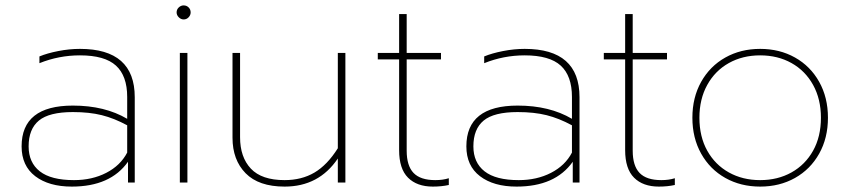

<svg xmlns="http://www.w3.org/2000/svg" viewBox="-20 -676 3146 711"><path d="M60 -134Q60 -285 250 -285Q368 -285 451 -236V-317Q451 -395 409.5 -433Q368 -471 276 -471Q198 -471 126 -442V-467Q155 -479 196 -487Q237 -495 276 -495Q479 -495 479 -316V0H454V-77Q389 15 246 15Q161 15 110.5 -23.5Q60 -62 60 -134ZM250 -261Q162 -261 124 -229.5Q86 -198 86 -134Q86 -74 127.5 -41.5Q169 -9 254 -9Q321 -9 373.5 -36Q426 -63 451 -111V-212Q403 -238 357 -249.5Q311 -261 250 -261Z M660 -656Q671 -656 678.5 -648.5Q686 -641 686 -630Q686 -620 678.5 -612Q671 -604 660 -604Q650 -604 642 -612Q634 -620 634 -630Q634 -641 642 -648.5Q650 -656 660 -656ZM646 0V-480H674V0Z M1231 -127V-480H1259V0H1231V-89Q1161 15 1034 15Q938 15 889.5 -34.5Q841 -84 841 -166V-480H869V-168Q869 -94 909 -51.5Q949 -9 1034 -9Q1097 -9 1144.5 -37Q1192 -65 1231 -127Z M1613 -456H1486V-118Q1486 -62 1511.5 -35.5Q1537 -9 1592 -9Q1620 -9 1642 -16V9Q1615 15 1583 15Q1524 15 1491 -18Q1458 -51 1458 -120V-456H1379V-480H1458V-624H1486V-480H1613Z M1707 -134Q1707 -285 1897 -285Q2015 -285 2098 -236V-317Q2098 -395 2056.5 -433Q2015 -471 1923 -471Q1845 -471 1773 -442V-467Q1802 -479 1843 -487Q1884 -495 1923 -495Q2126 -495 2126 -316V0H2101V-77Q2036 15 1893 15Q1808 15 1757.5 -23.5Q1707 -62 1707 -134ZM1897 -261Q1809 -261 1771 -229.5Q1733 -198 1733 -134Q1733 -74 1774.5 -41.5Q1816 -9 1901 -9Q1968 -9 2020.5 -36Q2073 -63 2098 -111V-212Q2050 -238 2004 -249.5Q1958 -261 1897 -261Z M2450 -456H2323V-118Q2323 -62 2348.5 -35.5Q2374 -9 2429 -9Q2457 -9 2479 -16V9Q2452 15 2420 15Q2361 15 2328 -18Q2295 -51 2295 -120V-456H2216V-480H2295V-624H2323V-480H2450Z M2544 -240Q2544 -315 2576.5 -373Q2609 -431 2666 -463Q2723 -495 2795 -495Q2867 -495 2924 -463Q2981 -431 3013.5 -373Q3046 -315 3046 -240Q3046 -165 3013.5 -107Q2981 -49 2924 -17Q2867 15 2795 15Q2723 15 2666 -17Q2609 -49 2576.5 -107Q2544 -165 2544 -240ZM2570 -240Q2570 -170 2599 -118Q2628 -66 2679 -37.5Q2730 -9 2795 -9Q2860 -9 2911 -37.5Q2962 -66 2991 -118Q3020 -170 3020 -240Q3020 -309 2991 -361.5Q2962 -414 2911 -442.5Q2860 -471 2795 -471Q2730 -471 2679 -442.5Q2628 -414 2599 -361.5Q2570 -309 2570 -240Z"/></svg>

Font: Prompt Thin
Style: Regular
Weight: 100
Designer: Katatrad Team
Foundry: CadsonDemak
Version: Version 1.030